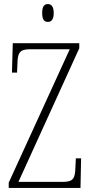

<svg xmlns="http://www.w3.org/2000/svg" viewBox="-20 -927 451 947"><path d="M216 -819C232 -819 245 -829 245 -863C245 -896 232 -907 216 -907C199 -907 188 -896 188 -863C188 -829 199 -819 216 -819ZM23 0H377L380 -146H354L352 -101C350 -49 343 -30 291 -30H71L371 -689V-714H43L39 -569H64L66 -613C67 -665 76 -684 127 -684H324L23 -26Z"/></svg>

Font: Noto Serif Armenian ExtraCondensed ExtraLight
Style: Regular
Weight: 200
Width: 2
Designer: Monotype Design Team
Foundry: Monotype Imaging Inc.
Version: Version 2.008